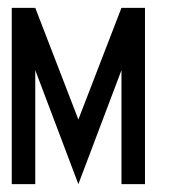

<svg xmlns="http://www.w3.org/2000/svg" viewBox="-20 -470 480 490"><path d="M10 -450H70L180 -165L290 -450H350V0H290V-291L180 0L70 -291V0H10Z"/></svg>

Font: SOV_Station
Style: Bold
Weight: 700
Version: Version 1.00